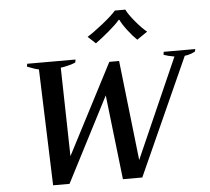

<svg xmlns="http://www.w3.org/2000/svg" viewBox="-62 -1026 1197 1096"><g transform="rotate(-5 537.0 -477.5)"><path d="M468 -823Q504 -845 558.5 -888.5Q613 -932 636 -959H696Q709 -931 745.5 -887.5Q782 -844 809 -823L749 -782Q724 -806 696.5 -842Q669 -878 657 -904H653Q632 -879 590 -843.5Q548 -808 512 -782ZM175 -662Q152 -666 108 -684L111 -700H388L385 -683Q369 -676 343.5 -669.5Q318 -663 300 -661L311 -153L579 -670H635L700 -97L952 -668Q915 -674 891 -683L893 -700H1074L1071 -686Q1040 -670 1011 -667L709 4H598L542 -481L292 4H198Z"/></g></svg>

Font: Trirong SemiBold
Style: Italic
Weight: 600
Italic angle: -12°
Designer: Katatrad Team
Foundry: CadsonDemak
Version: Version 1.001